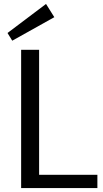

<svg xmlns="http://www.w3.org/2000/svg" viewBox="-20 -952 522 972"><path d="M157 -67H473V0H87V-700H178V-15ZM255 -865 42 -746 18 -785 213 -932Z"/></svg>

Font: Pathway Extreme 72pt Medium
Style: Regular
Weight: 500
Designer: Eduardo Rodriguez Tunni
Foundry: Eduardo Rodriguez Tunni
Version: Version 1.001;gftools[0.9.26]